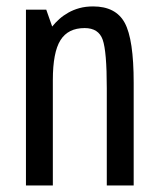

<svg xmlns="http://www.w3.org/2000/svg" viewBox="-20 -569 491 589"><path d="M59.6 0H142.1V-323.4Q142.1 -408.4 165.4 -445.6Q188.6 -482.9 239.7 -482.9Q282.4 -482.9 295 -447.2Q307.6 -411.6 307.6 -298.6V0H390.1V-315.1Q390.1 -448.3 362.7 -498.8Q335.3 -549.3 265.6 -549.3Q242.6 -549.3 223.7 -544.1Q204.9 -538.9 189.6 -530.2Q174.3 -521.6 162.1 -510.7Q150 -499.9 140.1 -487.6L121.9 -539.3H59.6Z"/></svg>

Font: Secuela Black
Style: Regular
Weight: 900
Designer: Fernando Haro
Foundry: deFharo
Version: Version 1.704